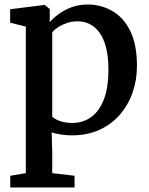

<svg xmlns="http://www.w3.org/2000/svg" viewBox="-20 -589 660 851"><path d="M25.5 242V190L94.5 178.5V-471L25 -488.5V-548L176 -567H178.5L200.5 -549V-491Q216 -509 240.5 -527Q265 -545 297.5 -557Q330 -569 369 -569Q426.5 -569 476.2 -541.2Q526 -513.5 556.5 -453.5Q587 -393.5 587 -296.5Q587 -234 567.5 -178.5Q548 -123 510.8 -80.2Q473.5 -37.5 420 -13.2Q366.5 11 298 11Q275 11 250 7.2Q225 3.5 209 -2.5L211.5 81V178.5L310.5 190V242ZM301 -44Q345.5 -44 381.5 -68.2Q417.5 -92.5 439 -144.8Q460.5 -197 460.5 -281.5Q460.5 -338 450 -378.5Q439.5 -419 420.8 -444.8Q402 -470.5 377.2 -482.5Q352.5 -494.5 324.5 -494.5Q298.5 -494.5 276.5 -487Q254.5 -479.5 237.8 -468.5Q221 -457.5 211.5 -446.5V-72.5Q219 -62.5 243.8 -53.2Q268.5 -44 301 -44Z"/></svg>

Font: Merriweather 20pt SemiBold
Style: Regular
Weight: 600
Version: Version 2.100